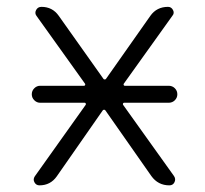

<svg xmlns="http://www.w3.org/2000/svg" viewBox="-20 -565 602 563"><path d="M97.7 -263.7Q87.9 -263.7 80.6 -271Q73.2 -278.3 73.2 -288.6Q73.2 -298.8 80.6 -306.2Q87.9 -313.5 97.7 -313.5H226.6Q228.5 -313.5 229.5 -315.4Q230.5 -317.4 229.5 -319.3L86.9 -518.6Q81.1 -526.4 85.9 -535.6Q90.8 -544.9 101.6 -544.9Q133.8 -544.9 152.3 -518.6L283.2 -334Q284.2 -332 287.1 -332Q290 -332 291 -334L420.9 -518.6Q439.5 -544.9 472.7 -544.9Q482.4 -544.9 487.3 -535.6Q492.2 -526.4 485.4 -518.6L342.8 -319.3Q341.8 -317.4 342.8 -315.4Q343.8 -313.5 345.7 -313.5H474.6Q485.4 -313.5 492.7 -306.2Q500 -298.8 500 -288.6Q500 -278.3 492.7 -271Q485.4 -263.7 474.6 -263.7H343.8Q341.8 -263.7 340.8 -261.7Q339.8 -259.8 340.8 -257.8L490.2 -48.8Q496.1 -40 491.7 -30.8Q487.3 -21.5 476.6 -21.5Q443.4 -21.5 423.8 -48.8L289.1 -241.2Q288.1 -243.2 285.2 -243.2Q282.2 -243.2 281.2 -241.2L146.5 -47.9Q127.9 -21.5 95.7 -21.5Q85.9 -21.5 81.1 -30.3Q76.2 -39.1 82 -47.9L231.4 -257.8Q232.4 -259.8 231.4 -261.7Q230.5 -263.7 228.5 -263.7Z"/></svg>

Font: irohamaru Light
Style: Regular
Weight: 200
Designer: [Source Han Sans]
Ryoko NISHIZUKA  (kana & ideographs); Paul D. Hunt (Latin, Greek & Cyrillic); Wenlong ZHANG  (bopomofo
Version: Version 1.01